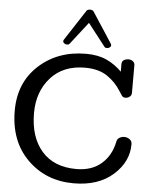

<svg xmlns="http://www.w3.org/2000/svg" viewBox="-70 -1201 1021 1271"><g transform="rotate(5 440.0 -565.5)"><path d="M37.6 0ZM827.1 -278.8Q827.1 -161.6 729 -74.7Q630.9 12.2 467.3 12.2Q283.2 12.2 160.4 -109.1Q37.6 -230.5 37.6 -434.1Q37.6 -620.1 162.8 -734.6Q288.1 -849.1 476.6 -849.1Q556.2 -849.1 613.3 -822.5Q670.4 -795.9 714.4 -751V-801.8Q714.4 -820.3 727.8 -828.6Q741.2 -836.9 759.3 -836.9Q775.4 -836.9 787.8 -827.4Q800.3 -817.9 800.3 -800.8V-618.2Q800.3 -601.1 787.8 -591.6Q775.4 -582 759.3 -582Q742.7 -582 734.9 -595Q727.1 -607.9 718.3 -620.1Q682.6 -678.7 625.2 -717.8Q567.9 -756.8 476.6 -756.8Q332 -756.8 249 -663.8Q166 -570.8 166 -428.7Q166 -268.6 247.1 -176Q328.1 -83.5 476.6 -83.5Q579.6 -83.5 643.6 -139.4Q707.5 -195.3 725.6 -288.1Q729 -305.7 743.9 -314.2Q758.8 -322.8 775.4 -322.8Q794.4 -322.8 810.8 -311.5Q827.1 -300.3 827.1 -278.8ZM476.6 -1142.6Q483.4 -1142.6 489.7 -1140.4Q496.1 -1138.2 499 -1134.3L630.9 -932.1Q633.3 -929.2 634.5 -926Q635.7 -922.9 635.7 -919.9Q635.7 -911.1 627.4 -905Q619.1 -898.9 609.4 -898.9Q605 -898.9 600.3 -900.1Q595.7 -901.4 592.8 -905.3L476.6 -1054.7L360.4 -905.3Q357.4 -901.4 352.8 -900.1Q348.1 -898.9 343.8 -898.9Q334 -898.9 325.7 -905Q317.4 -911.1 317.4 -919.9Q317.4 -922.9 318.6 -926Q319.8 -929.2 322.3 -932.1L454.1 -1134.3Q457 -1138.2 463.4 -1140.4Q469.7 -1142.6 476.6 -1142.6Z"/></g></svg>

Font: Cutive
Style: Regular
Weight: 400
Designer: Vernon Adams
Version: Version 1.002